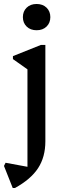

<svg xmlns="http://www.w3.org/2000/svg" viewBox="-30 -710 343 965"><path d="M34 235 -10 124 -2 108 128 132 108 156V-394L151 -331L35 -413V-428L175 -484H198V0Q198 79 161.5 135Q125 191 45 235ZM154 -558Q123 -558 104 -576.5Q85 -595 85 -624Q85 -653 104 -671.5Q123 -690 154 -690Q185 -690 204 -671.5Q223 -653 223 -624Q223 -595 204 -576.5Q185 -558 154 -558Z"/></svg>

Font: Platypi Light
Style: Regular
Weight: 300
Designer: David Sargent
Foundry: Bolt Cutter Type
Version: Version 1.200